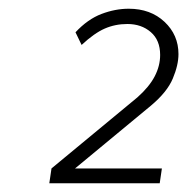

<svg xmlns="http://www.w3.org/2000/svg" viewBox="-20 -828 429 440"><path d="M93 -408 98 -442 295 -605Q322 -629 334.5 -653Q347 -677 347 -702Q347 -736 325.5 -754.5Q304 -773 272 -773Q244 -773 220 -762.5Q196 -752 167 -725L153 -754Q181 -784 212.5 -796Q244 -808 275 -808Q325 -808 357 -778Q389 -748 389 -704Q389 -679 376 -648Q363 -617 326 -586L152 -442H351L346 -408Z"/></svg>

Font: Gantari ExtraLight
Style: Italic
Weight: 250
Italic angle: -10°
Designer: Anugrah Pasau
Foundry: Lafontype
Version: Version 1.000